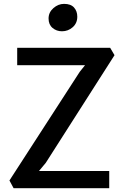

<svg xmlns="http://www.w3.org/2000/svg" viewBox="-20 -996 654 1016"><path d="M52 0 30 -41 402 -616 430 -651H71V-743H563L586 -704L222 -134L186 -91H558V0ZM308 -830.5Q279 -830.5 258 -848.2Q237 -866 237 -898Q237 -930.5 262.5 -953Q288 -975.5 319 -975.5Q354.5 -975.5 371.8 -956.2Q389 -937 389 -907.5Q389 -873.5 364.8 -852Q340.5 -830.5 308 -830.5Z"/></svg>

Font: Merriweather Sans
Style: Regular
Weight: 400
Designer: Eben Sorkin
Foundry: Eben Sorkin
Version: Version 1.008; ttfautohint (v1.7.19-72a1) -l 8 -r 50 -G 200 